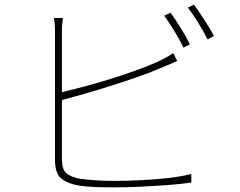

<svg xmlns="http://www.w3.org/2000/svg" viewBox="-20 -812 1040 831"><path d="M718 -757Q737 -731 761.5 -692Q786 -653 802 -620L774 -606Q760 -636 735.5 -676Q711 -716 691 -744ZM819 -792Q833 -774 849 -749.5Q865 -725 880.5 -700.5Q896 -676 906 -656L878 -642Q861 -676 838 -713.5Q815 -751 793 -779ZM252 -734Q251 -721 249.5 -708.5Q248 -696 248 -676V-413Q290 -423 343 -437Q396 -451 452.5 -468.5Q509 -486 563.5 -505.5Q618 -525 663 -545Q682 -554 699.5 -563.5Q717 -573 730 -582L747 -548Q733 -542 713.5 -533.5Q694 -525 674 -517Q628 -497 571.5 -477.5Q515 -458 456.5 -439.5Q398 -421 344 -405.5Q290 -390 248 -379V-124Q248 -80 266 -63.5Q284 -47 323 -39Q348 -35 390 -32Q432 -29 472 -29Q526 -29 588 -32Q650 -35 708 -41.5Q766 -48 808 -59V-22Q769 -16 710.5 -11.5Q652 -7 589 -4Q526 -1 472 -1Q432 -1 391 -2.5Q350 -4 320 -9Q270 -18 244 -40.5Q218 -63 218 -120Q218 -140 218 -184.5Q218 -229 218 -288.5Q218 -348 218 -410.5Q218 -473 218 -529.5Q218 -586 218 -625.5Q218 -665 218 -676Q218 -695 217 -708Q216 -721 213 -734Z"/></svg>

Font: Source Han Sans SC ExtraLight
Style: Regular
Weight: 250
Designer: Ryoko NISHIZUKA 西塚涼子 (kana, bopomofo & ideographs); Paul D. Hunt (Latin, Greek & Cyrillic); Sandoll Communications 산돌커뮤니
Foundry: Adobe
Version: Version 2.004;hotconv 1.0.118;makeotfexe 2.5.65603